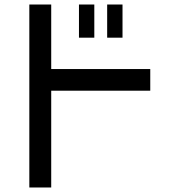

<svg xmlns="http://www.w3.org/2000/svg" viewBox="-20 -763 761 851"><path d="M398 -743H330V-596H398ZM110 68H207V-361H646V-457H207V-743H110ZM455 -596H523V-743H455Z"/></svg>

Font: コーポレート・ロゴ ver3 Medium
Style: Regular
Weight: 500
Designer: [KANA_main] LOGOTYPE.JP [Source Han Sans] Ryoko NISHIZUKA 西塚涼子 (kana, bopomofo & ideographs); Paul D. Hunt (Latin, Greek
Version: Version 12.001;FEAKit 1.0